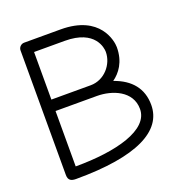

<svg xmlns="http://www.w3.org/2000/svg" viewBox="-124 -789 852 899"><g transform="rotate(-20 301.5 -339.5)"><path d="M104 2C408 2 553 -74 553 -204C553 -286 507 -341 424 -370C459 -395 494 -439 494 -513C494 -543 472 -681 275 -681H93C78 -681 65 -668 65 -653V-32C65 -4 81 2 104 2ZM122 -330H328C404 -330 497 -294 497 -204C497 -99 325 -54 122 -54ZM122 -624H275C427 -624 438 -528 438 -510C438 -448 387 -387 318 -387H122Z"/></g></svg>

Font: Comic Neue
Style: Normal
Weight: 400
Designer: Craig Rozynski
Foundry: Craig Rozynski
Version: Version 2.003